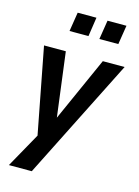

<svg xmlns="http://www.w3.org/2000/svg" viewBox="-132 -785 754 1038"><g transform="rotate(15 245.5 -266.0)"><path d="M24 180 138 -24 140 26 40 -494H162L211 -112H198L369 -494H491L152 180ZM320 -605 337 -712H443L426 -605ZM153 -605 170 -712H275L259 -605Z"/></g></svg>

Font: Nunito Sans 10pt Condensed
Style: Bold Italic
Weight: 700
Width: 3
Italic angle: -9°
Designer: Vernon Adams
Foundry: Vernon Adams
Version: Version 3.101;gftools[0.9.27]